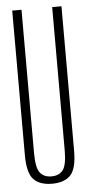

<svg xmlns="http://www.w3.org/2000/svg" viewBox="-51 -706 351 742"><g transform="rotate(-5 124.5 -335.0)"><path d="M121 5Q169 5 192.8 -20.2Q216.5 -45.5 216.5 -114V-675H180.5V-120Q180.5 -62 165.5 -42.8Q150.5 -23.5 121 -23.5Q91.5 -23.5 76.5 -42.8Q61.5 -62 61.5 -120V-675H25.5V-114Q25.5 -45.5 49.2 -20.2Q73 5 121 5Z"/></g></svg>

Font: Anybody ExtraCondensed ExtraLight
Style: Regular
Weight: 250
Width: 2
Version: Version 1.113;gftools[0.9.25]